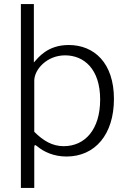

<svg xmlns="http://www.w3.org/2000/svg" viewBox="-20 -762 634 947"><path d="M147 -742H83V165H149V-33C149 -48 152 -50 164 -40C195 -14 244 10 308 10C449 10 542 -99 542 -274C542 -452 444 -540 319 -540C214 -540 169 -478 147 -454ZM149 -112V-364C149 -419 211 -489 301 -489C393 -489 474 -423 474 -271C474 -123 399 -41 294 -41C238 -41 193 -68 149 -112Z"/></svg>

Font: 18Franklin Light
Style: Regular
Weight: 300
Designer: Pablo Impallari, Rodrigo Fuenzalida (Modified by Dan O. Williams)
Version: Version 0.025;PS 000.025;hotconv 1.0.88;makeotf.lib2.5.64775